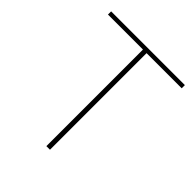

<svg xmlns="http://www.w3.org/2000/svg" viewBox="-191 -815 939 939"><g transform="rotate(45 279.0 -345.0)"><path d="M305 -668V0H280V-668H38V-690H548V-668Z"/></g></svg>

Font: Taylor Sans Thin
Style: Regular
Weight: 100
Italic angle: -8°
Designer: Natanael Gama
Version: Version 1.001 September 8, 2015